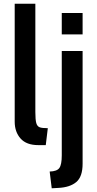

<svg xmlns="http://www.w3.org/2000/svg" viewBox="-20 -770 523 1032"><path d="M59 -116V-750H170V-168Q170 -126 175 -108.5Q180 -91 193 -86Q206 -81 237 -81L226 10H186Q122 10 90.5 -25.5Q59 -61 59 -116ZM312 -700H424V-585H312ZM247 152Q286 151 299 133Q312 115 312 65V-496H424V110Q424 180 390 208.5Q356 237 294 240L258 242Z"/></svg>

Font: Cabin SemiBold
Style: Regular
Weight: 600
Designer: Pablo Impallari
Foundry: Pablo Impallari. http://www.impallari.com Igino Marini. http://www.ikern.com
Version: Version 2.200